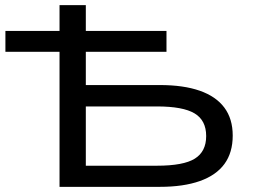

<svg xmlns="http://www.w3.org/2000/svg" viewBox="-20 -725 991 745"><path d="M211 0V-524H1V-605H211V-705H313V-605H626V-524H313V-395H600Q692 -395 755 -373Q818 -351 850.5 -307.5Q883 -264 883 -199Q883 -133 851 -89Q819 -45 755.5 -22.5Q692 0 600 0ZM313 -82H589Q692 -82 736 -109.5Q780 -137 780 -197Q780 -258 735 -285Q690 -312 589 -312H313Z"/></svg>

Font: Nunito Sans 7pt Expanded
Style: Regular
Weight: 400
Width: 7
Designer: Vernon Adams
Foundry: Vernon Adams
Version: Version 3.101;gftools[0.9.27]